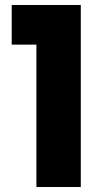

<svg xmlns="http://www.w3.org/2000/svg" viewBox="-20 -750 416 770"><path d="M126 -571H27V-730H304V0H126Z"/></svg>

Font: SVN-Poppins
Style: Bold
Weight: 700
Designer: Ninad Kale (Devanagari), Jonny Pinhorn (Latin)
Foundry: Indian Type Foundry
Version: Version 3.200;PS 1.000;hotconv 16.6.54;makeotf.lib2.5.65590